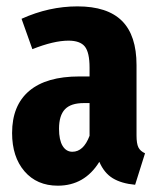

<svg xmlns="http://www.w3.org/2000/svg" viewBox="-20 -568 497 605"><path d="M410.2 -141.1Q410.2 -115.7 416 -103.8Q421.9 -91.8 437 -85L405.8 14.2Q362.8 10.3 335.4 -6.3Q308.1 -22.9 293 -58.1Q246.6 17.1 162.1 17.1Q96.2 17.1 57.1 -28.3Q18.1 -73.7 18.1 -148.9Q18.1 -235.8 72 -281.5Q126 -327.1 230 -327.1H262.2V-355Q262.2 -402.8 247.3 -421.4Q232.4 -439.9 195.8 -439.9Q149.4 -439.9 82 -413.1L47.9 -508.8Q134.3 -547.9 224.1 -547.9Q318.4 -547.9 364.3 -502.2Q410.2 -456.5 410.2 -362.8ZM208 -89.8Q243.2 -89.8 262.2 -140.1V-243.2H244.1Q203.1 -243.2 184.6 -223.6Q166 -204.1 166 -162.1Q166 -127 177.2 -108.4Q188.5 -89.8 208 -89.8Z"/></svg>

Font: Fira Sans Compressed
Style: Bold
Weight: 700
Width: 1
Designer: Carrois Corporate & Edenspiekermann AG
Foundry: Carrois Corporate GbR & Edenspiekermann AG
Version: Version 4.203;PS 004.203;hotconv 1.0.88;makeotf.lib2.5.64775